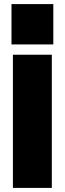

<svg xmlns="http://www.w3.org/2000/svg" viewBox="-20 -917 316 937"><path d="M36.1 -897H240.2V-700.2H36.1ZM43 -649.9H232.9V0H43Z"/></svg>

Font: Overused Grotesk Black
Style: Regular
Weight: 900
Version: Version 0.002